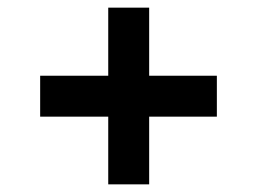

<svg xmlns="http://www.w3.org/2000/svg" viewBox="-20 -549 672 502"><path d="M263 -67V-529H370V-67ZM85 -244V-351H547V-244Z"/></svg>

Font: Figtree
Style: Bold
Weight: 700
Designer: Erik Kennedy
Foundry: Erik Kennedy
Version: Version 2.001;gftools[0.9.30]